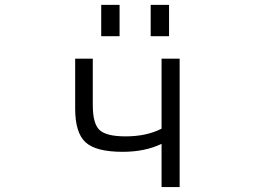

<svg xmlns="http://www.w3.org/2000/svg" viewBox="-20 -757 1040 777"><path d="M589.8 -610.4V-737.3H664.1V-610.4ZM389.6 -610.4V-737.3H463.9V-610.4ZM633.8 -519.5H707V0H633.8V-174.8Q566.4 -142.6 476.6 -142.6Q368.2 -142.6 326.2 -181.2Q284.2 -219.7 284.2 -317.4V-519.5H355.5V-331.1Q355.5 -255.9 383.3 -230.5Q411.1 -205.1 488.3 -205.1Q573.2 -205.1 633.8 -236.3Z"/></svg>

Font: GenEi Gothic M SemiLight
Style: Regular
Weight: 350
Designer: o_tamon (Modified); [Source Han Sans]
Ryoko NISHIZUKA  (kana & ideographs); Paul D. Hunt (Latin, Greek & Cyrillic); Wenl
Version: Version 1.1a;Original Version 1.004